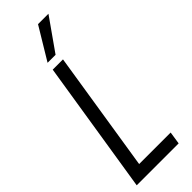

<svg xmlns="http://www.w3.org/2000/svg" viewBox="-298 -932 952 952"><g transform="rotate(-45 178.0 -455.5)"><path d="M8 0 119 -700H191L91 -66H312L302 0ZM125 -742 227 -911H300L181 -742Z"/></g></svg>

Font: Georama SemiCondensed
Style: Italic
Weight: 400
Width: 4
Italic angle: -9°
Designer: Jean-Baptiste Levee
Foundry: Production Type
Version: Version 1.000